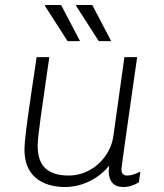

<svg xmlns="http://www.w3.org/2000/svg" viewBox="-20 -740 657 770"><path d="M172 -471Q156 -363 143.5 -272Q131 -181 131 -157Q131 -93 162.5 -64.5Q194 -36 255 -36Q299 -36 338 -57Q377 -78 403 -115Q429 -152 435 -197L479 -511H530Q467 -72 467 -61Q467 -36 490 -36Q513 -36 543 -52L537 -9Q507 10 474 10Q445 10 430.5 -7Q416 -24 416 -54Q416 -60 418 -76Q386 -36 338.5 -13Q291 10 241 10Q166 10 122 -28Q78 -66 78 -142Q78 -163 84.5 -215.5Q91 -268 97.5 -311.5Q104 -355 107 -377L127 -511H178ZM301 -575H251L160 -717L161 -720H225ZM426 -575H376L285 -717L286 -720H350Z"/></svg>

Font: Chivo Thin Italic
Style: Regular
Weight: 100
Italic angle: -8.05°
Designer: Hector Gatti
Foundry: Omnibus-Type
Version: Version 1.007